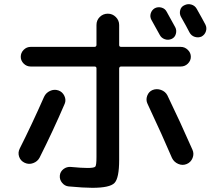

<svg xmlns="http://www.w3.org/2000/svg" viewBox="-20 -856 1040 926"><path d="M851.6 -629.9Q871.1 -629.9 885.7 -615.7Q900.4 -601.6 900.4 -582Q900.4 -563.5 886.2 -549.3Q872.1 -535.2 851.6 -535.2H564.5Q555.7 -535.2 554.7 -526.4V-85Q554.7 2.9 532.2 26.4Q509.8 49.8 424.8 49.8Q383.8 49.8 310.5 43Q292 41 279.3 25.4Q266.6 9.8 268.6 -9.8Q270.5 -28.3 286.1 -40.5Q301.8 -52.7 322.3 -50.8Q374 -45.9 402.3 -45.9Q434.6 -45.9 439.9 -52.7Q445.3 -59.6 445.3 -98.6V-526.4Q445.3 -535.2 435.5 -535.2H127.9Q108.4 -535.2 94.2 -549.3Q80.1 -563.5 80.1 -582Q80.1 -601.6 94.2 -615.7Q108.4 -629.9 127.9 -629.9H435.5Q444.3 -629.9 445.3 -638.7V-735.4Q445.3 -758.8 461.4 -774.4Q477.5 -790 500 -790Q522.5 -790 538.6 -773.9Q554.7 -757.8 554.7 -735.4V-638.7Q554.7 -629.9 564.5 -629.9ZM750 -688.5Q715.8 -750 710 -760.7Q702.1 -775.4 707 -791.5Q711.9 -807.6 726.6 -816.4Q742.2 -824.2 759.3 -819.3Q776.4 -814.5 784.2 -798.8Q819.3 -735.4 825.2 -724.6Q833 -710 828.1 -692.4Q823.2 -674.8 807.1 -668Q791 -661.1 774.4 -667Q757.8 -672.9 750 -688.5ZM928.7 -813.5Q957 -763.7 970.7 -737.3Q978.5 -721.7 973.1 -705.1Q967.8 -688.5 952.1 -679.7Q936.5 -672.9 919.4 -678.2Q902.3 -683.6 893.6 -700.2Q880.9 -725.6 852.5 -775.4Q844.7 -790 849.1 -807.1Q853.5 -824.2 870.1 -831.1Q885.7 -838.9 902.8 -834Q919.9 -829.1 928.7 -813.5ZM75.2 -139.6Q132.8 -253.9 192.4 -388.7Q201.2 -408.2 221.2 -417.5Q241.2 -426.8 261.7 -419.9Q281.2 -413.1 290.5 -393.6Q299.8 -374 292 -355.5Q236.3 -225.6 170.9 -95.7Q161.1 -77.1 140.1 -69.3Q119.1 -61.5 99.1 -70.8Q79.1 -80.1 72.3 -100.1Q65.4 -120.1 75.2 -139.6ZM809.6 -93.8Q765.6 -197.3 691.4 -355.5Q682.6 -374 689.9 -394Q697.3 -414.1 715.8 -421.9Q735.4 -429.7 756.3 -422.4Q777.3 -415 787.1 -396.5Q848.6 -269.5 908.2 -133.8Q917 -114.3 908.7 -93.8Q900.4 -73.2 880.4 -64.9Q860.4 -56.6 839.8 -65.4Q819.3 -74.2 809.6 -93.8Z"/></svg>

Font: Rounded Mgen+ 1mn medium
Style: Regular
Weight: 500
Designer: [Source Han Sans]
Ryoko NISHIZUKA  (kana & ideographs); Paul D. Hunt (Latin, Greek & Cyrillic); Wenlong ZHANG  (bopomofo
Version: Version 1.059.20150602